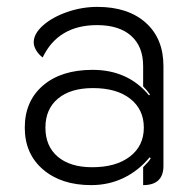

<svg xmlns="http://www.w3.org/2000/svg" viewBox="-20 -529 566 558"><path d="M52 -158Q52 -235 105 -280.5Q158 -326 249 -326Q352 -326 413 -252L416 -254Q408 -266 396 -278V-337Q396 -394 361 -425Q326 -456 262 -456Q149 -456 104 -362Q92 -371 85 -383Q78 -395 78 -406Q78 -431 105 -455Q132 -479 175 -494Q218 -509 263 -509Q352 -509 403.5 -463Q455 -417 455 -337V-47Q455 9 396 9V-43Q414 -61 418 -69L415 -72Q383 -33 339.5 -12Q296 9 245 9Q158 9 105 -36.5Q52 -82 52 -158ZM398 -158Q398 -211 358.5 -242Q319 -273 250 -273Q185 -273 148.5 -242.5Q112 -212 112 -158Q112 -104 148 -73.5Q184 -43 248 -43Q317 -43 357.5 -74Q398 -105 398 -158Z"/></svg>

Font: K2D ExtraLight
Style: Regular
Weight: 275
Designer: Katatrad Aksorn Co.,Ltd.
Foundry: Cadson Demak Co.,Ltd.
Version: Version 1.000; ttfautohint (v1.6)